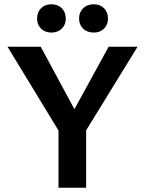

<svg xmlns="http://www.w3.org/2000/svg" viewBox="-20 -876 677 896"><path d="M278 -226 15 -658H170L362 -302ZM253 0V-300H382V0ZM360 -232 292 -302 487 -658H622ZM220 -724Q190 -724 171.5 -742.5Q153 -761 153 -789Q153 -819 171.5 -837.5Q190 -856 220 -856Q250 -856 268.5 -837.5Q287 -819 287 -789Q287 -761 268.5 -742.5Q250 -724 220 -724ZM418 -724Q387 -724 368 -742.5Q349 -761 349 -789Q349 -819 368 -837.5Q387 -856 418 -856Q447 -856 465.5 -837.5Q484 -819 484 -789Q484 -761 465.5 -742.5Q447 -724 418 -724Z"/></svg>

Font: Ysabeau
Style: Bold
Weight: 700
Designer: Christian Thalmann (Catharsis Fonts)
Version: Version 2.000;gftools[0.9.27.dev2+g8671c4b]